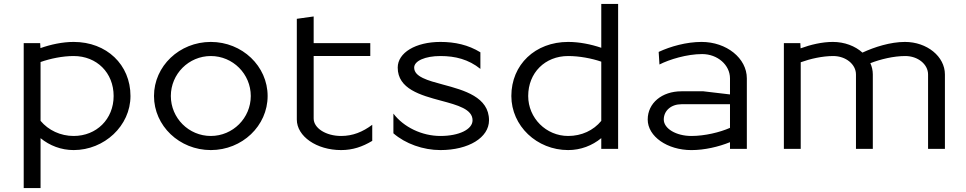

<svg xmlns="http://www.w3.org/2000/svg" viewBox="-20 -760 4933 980"><path d="M101 -540V200H187V-54.8C233.3 -16.8 292.1 6 356 6C512.2 6 646 -117.6 646 -270C646 -430.1 524.2 -546 356 -546C299.2 -546 238.8 -533 186.5 -514.4L185 -540ZM187 -443.4C236.2 -460.8 299 -474 356 -474C474.3 -474 560 -388.3 560 -270C560 -151.9 472.5 -66 356 -66C288.8 -66 227.1 -95.2 187 -143.2Z M852 -270C852 -382.6 943.4 -474 1056 -474C1168.6 -474 1260 -382.6 1260 -270C1260 -157.4 1168.6 -66 1056 -66C943.4 -66 852 -157.4 852 -270ZM766 -270C766 -117.6 895.9 6 1056 6C1216.1 6 1346 -117.6 1346 -270C1346 -422.4 1216.1 -546 1056 -546C895.9 -546 766 -422.4 766 -270Z M1495 -150C1495 -63.9 1596.2 6 1721 6C1779.7 6 1829.2 -10.5 1880 -41V-123.1C1831.2 -86.7 1780.9 -66 1721 -66C1643.7 -66 1581 -105.9 1581 -155V-474H1870V-540H1581V-676L1495 -664Z M1988 -79.6C2049.1 -26.4 2139.7 6 2228 6C2371.8 6 2476 -57.8 2476 -146C2476 -264.7 2349.1 -299.3 2241.5 -328.2C2162.5 -349.4 2094 -368 2094 -415C2094 -449.2 2150.3 -474 2228 -474C2304.1 -474 2371.3 -457 2432 -408.4V-493C2369.9 -531.2 2301.6 -546 2228 -546C2101.6 -546 2010 -491 2010 -415C2010 -306.1 2126.9 -274 2231.5 -246C2315.9 -223.4 2392 -202.7 2392 -146C2392 -99.6 2323.1 -66 2228 -66C2133.9 -66 2040.4 -110.9 1988 -180.2Z M3135 0V-740H3049V-516.1C2996.7 -534 2936.6 -546 2880 -546C2711.8 -546 2590 -430.1 2590 -270C2590 -117.6 2719.9 6 2880 6C2944 6 3002.7 -16.8 3049 -54.9V0ZM3049 -143C3009.2 -94.4 2948.7 -66 2880 -66C2767.4 -66 2676 -157.4 2676 -270C2676 -388.3 2761.7 -474 2880 -474C2937 -474 2999.7 -462.2 3049 -445.3Z M3706 -107.4C3654.2 -84.6 3577.5 -66 3509 -66C3431.2 -66 3368 -103.6 3368 -149.9C3368 -195.2 3405.8 -228 3458 -228H3706ZM3792 0V-360C3792 -462.7 3688.5 -546 3561 -546C3484 -546 3402.6 -523.3 3342 -495L3346 -430.8C3396.6 -456.6 3486 -484 3564 -484C3642.4 -484 3706 -428.4 3706 -360V-278L3570.2 -294H3458C3358.2 -294 3286 -233.5 3286 -149.9C3286 -63.8 3385.9 6.1 3509 6.1C3576.1 6.1 3647.9 -10.7 3706 -34.3V0Z M3981 0H4067V-442.2C4115.9 -459.9 4177.5 -474 4233 -474C4297 -474 4349 -431.9 4349 -380V0H4435V-380C4435 -400.2 4430.6 -419.6 4422.4 -437.5C4473 -457.3 4540.6 -474 4601 -474C4665 -474 4717 -431.9 4717 -380V0H4803V-380C4803 -471.6 4711.6 -546 4599 -546C4524.9 -546 4442.5 -519.7 4382.1 -491.5C4344.8 -525 4290.9 -546 4231 -546C4175.7 -546 4117.5 -532 4066.4 -513.3L4065 -540H3981Z"/></svg>

Font: Resamitz
Style: Bold
Weight: 700
Designer: gluk
Foundry: gluk
Version: Version 0.047